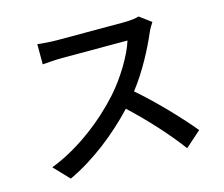

<svg xmlns="http://www.w3.org/2000/svg" viewBox="-105 -862 1211 1038"><g transform="rotate(-15 500.0 -343.0)"><path d="M750 -721C733 -715 700 -711 663 -711H292C261 -711 203 -715 183 -718V-605C199 -606 253 -611 292 -611H659C635 -533 568 -423 500 -347C401 -236 251 -116 89 -54L170 31C313 -36 448 -143 555 -257C654 -165 754 -55 820 35L908 -43C846 -119 725 -248 622 -336C692 -426 751 -539 786 -621C793 -638 808 -663 815 -673Z"/></g></svg>

Font: Noto Sans T Chinese Medium
Style: Regular
Weight: 500
Designer: Ryoko NISHIZUKA (kana & ideographs); Paul D. Hunt (Latin, Greek & Cyrillic); Wenlong ZHANG (bopomofo); Sandoll Communica
Foundry: Adobe Systems Incorporated
Version: Version 1.000;PS 1;hotconv 1.0.78;makeotf.lib2.5.61930